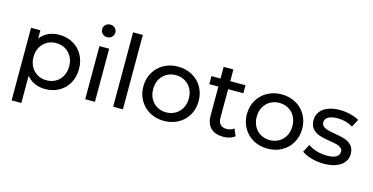

<svg xmlns="http://www.w3.org/2000/svg" viewBox="-89 -1207 3590 1850"><g transform="rotate(15 1705.5 -281.5)"><path d="M131.7 -265.3Q131.7 -352.7 162.9 -413.6Q194.1 -474.4 248.5 -504.9Q302.9 -535.4 372 -535.4Q448.9 -535.4 509.8 -501.5Q570.7 -467.6 605.4 -406.3Q640.1 -345 640.1 -264.9Q640.1 -184.7 605.4 -123.5Q570.7 -62.3 509.8 -28.4Q448.9 5.6 372 5.6Q304.3 5.6 249.6 -24.9Q195 -55.4 163.4 -116.6Q131.7 -177.9 131.7 -265.3ZM91 -529.9H183.9V-387.9L178.1 -263.9L188.1 -139.9V194H91ZM542.1 -264.9Q542.1 -319.4 519 -361.5Q495.9 -403.5 455.1 -427Q414.3 -450.4 364.3 -450.4Q314.2 -450.4 273.4 -427Q232.6 -403.5 209.5 -361.5Q186.4 -319.4 186.4 -264.9Q186.4 -210.3 209.5 -168.1Q232.6 -125.8 273.4 -102.6Q314.2 -79.4 364.3 -79.4Q414.3 -79.4 455.1 -102.6Q495.9 -125.8 519 -168.1Q542.1 -210.3 542.1 -264.9Z M773 -529.9H870.1V0H773ZM756.1 -694.6Q756.1 -721 774.9 -739.2Q793.6 -757.4 821.6 -757.4Q849.7 -757.4 868.4 -740.1Q887 -722.7 887 -696.3Q887 -669.1 868.4 -650.4Q849.7 -631.7 821.6 -631.7Q793.6 -631.7 774.9 -650Q756.1 -668.3 756.1 -694.6Z M1052 -742H1149.1V0H1052Z M1282 -265.2Q1282 -342.6 1317.9 -404.2Q1353.9 -465.9 1416.5 -500.6Q1479.1 -535.4 1557.9 -535.4Q1636.6 -535.4 1699.5 -500.7Q1762.5 -466 1798.1 -404.4Q1833.7 -342.7 1833.7 -265Q1833.7 -187.5 1798.1 -125.6Q1762.5 -63.6 1699.5 -29Q1636.6 5.6 1557.9 5.6Q1479.1 5.6 1416.5 -29.2Q1353.9 -64 1317.9 -125.9Q1282 -187.8 1282 -265.2ZM1735.7 -265Q1735.7 -319.6 1712.6 -361.8Q1689.5 -404 1648.7 -427.2Q1607.9 -450.4 1557.9 -450.4Q1507.8 -450.4 1467 -427.2Q1426.2 -404 1403.1 -361.8Q1380 -319.6 1380 -265Q1380 -210.4 1403.1 -168.4Q1426.2 -126.4 1467 -102.9Q1507.8 -79.4 1557.9 -79.4Q1607.9 -79.4 1648.7 -102.9Q1689.5 -126.4 1712.6 -168.4Q1735.7 -210.4 1735.7 -265Z M1981 -160.9V-646.3H2078.1V-164.1Q2078.1 -121.1 2099.6 -98.6Q2121 -76 2161 -76Q2205.3 -76 2235 -100.3L2265.3 -30.6Q2244 -12.6 2213.5 -3.5Q2183 5.6 2149.7 5.6Q2068.3 5.6 2024.6 -37.5Q1981 -80.6 1981 -160.9ZM1890.4 -529.9H2230V-450H1890.4Z M2315 -265.2Q2315 -342.6 2350.9 -404.2Q2386.9 -465.9 2449.5 -500.6Q2512.1 -535.4 2590.9 -535.4Q2669.6 -535.4 2732.5 -500.7Q2795.5 -466 2831.1 -404.4Q2866.7 -342.7 2866.7 -265Q2866.7 -187.5 2831.1 -125.6Q2795.5 -63.6 2732.5 -29Q2669.6 5.6 2590.9 5.6Q2512.1 5.6 2449.5 -29.2Q2386.9 -64 2350.9 -125.9Q2315 -187.8 2315 -265.2ZM2768.7 -265Q2768.7 -319.6 2745.6 -361.8Q2722.5 -404 2681.7 -427.2Q2640.9 -450.4 2590.9 -450.4Q2540.8 -450.4 2500 -427.2Q2459.2 -404 2436.1 -361.8Q2413 -319.6 2413 -265Q2413 -210.4 2436.1 -168.4Q2459.2 -126.4 2500 -102.9Q2540.8 -79.4 2590.9 -79.4Q2640.9 -79.4 2681.7 -102.9Q2722.5 -126.4 2745.6 -168.4Q2768.7 -210.4 2768.7 -265Z M2932.4 -56 2973.6 -132.9Q3007.9 -108.1 3058.4 -92.9Q3108.9 -77.7 3159.3 -77.7Q3224.1 -77.7 3254.6 -96.2Q3285 -114.7 3285 -149Q3285 -172.6 3268.1 -186.5Q3251.1 -200.4 3224.6 -207.5Q3198.1 -214.6 3154 -221.3Q3089.6 -231.4 3049.1 -244.4Q3008.6 -257.3 2979.2 -288.6Q2949.9 -320 2949.9 -375.9Q2949.9 -423 2976.6 -459.4Q3003.4 -495.9 3053.9 -515.6Q3104.4 -535.4 3171.4 -535.4Q3223.7 -535.4 3277.1 -522.2Q3330.6 -509 3364.7 -487.6L3323.6 -410.7Q3288.4 -432.1 3250.3 -442.1Q3212.1 -452.1 3170.6 -452.1Q3110.1 -452.1 3078.2 -432.6Q3046.3 -413.1 3046.3 -380.1Q3046.3 -354.6 3064.1 -339.6Q3082 -324.7 3108.3 -317.6Q3134.6 -310.4 3182 -302.1Q3244.7 -291.9 3284.6 -279Q3324.4 -266.1 3352.9 -235.8Q3381.3 -205.4 3381.3 -151.6Q3381.3 -103.9 3353.4 -68.3Q3325.4 -32.7 3273.9 -13.6Q3222.3 5.6 3152.4 5.6Q3087.9 5.6 3027.3 -11.9Q2966.7 -29.3 2932.4 -56Z"/></g></svg>

Font: iiserrat Thin
Style: Regular
Weight: 100
Designer: Akira Ohta
Foundry: Akira Ohta
Version: Version 1.200;Glyphs 3.3.1 (3343)